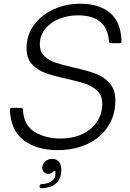

<svg xmlns="http://www.w3.org/2000/svg" viewBox="-20 -793 693 1027"><path d="M33 -206Q33 -216 43 -216H93Q103 -216 103 -206Q106 -125 163.5 -88.5Q221 -52 305 -52Q368 -52 418.5 -75Q469 -98 498 -140.5Q527 -183 527 -238Q527 -281 501 -306.5Q475 -332 436.5 -345Q398 -358 335 -372Q266 -387 223 -402.5Q180 -418 151 -449.5Q122 -481 122 -535Q122 -605 161.5 -659Q201 -713 266.5 -743Q332 -773 409 -773Q511 -773 569 -724Q627 -675 630 -572Q630 -562 620 -562H574Q564 -562 563 -572Q553 -711 397 -711Q342 -711 295 -691.5Q248 -672 220.5 -636.5Q193 -601 193 -555Q193 -517 217 -493.5Q241 -470 276.5 -458Q312 -446 373 -432Q445 -416 490 -399.5Q535 -383 566 -348.5Q597 -314 597 -256Q597 -176 557 -115.5Q517 -55 447 -22.5Q377 10 289 10Q176 10 106.5 -43Q37 -96 33 -206ZM192 203V201Q193 192 203 192Q234 190 253 178Q272 166 276 146Q277 137 276 122H267Q256 137 239 137Q225 137 215.5 128Q206 119 206 105Q206 85 221.5 71Q237 57 259 57Q283 57 295.5 73Q308 89 308 116Q308 158 283.5 184.5Q259 211 202 214Q190 214 192 203Z"/></svg>

Font: Open Sauce Two Light Italic
Style: Regular
Weight: 300
Italic angle: -10°
Designer: Alfredo Marco Pradil
Foundry: Creative Sauce Fz LLC
Version: Version 1.477